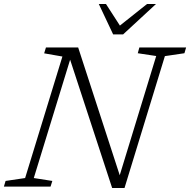

<svg xmlns="http://www.w3.org/2000/svg" viewBox="-44 -936 954 963"><path d="M565 -31 549 -32.5 739.5 -655 647 -669 655 -698H889.5L881 -669L783 -654.5L580.5 7H518.5L301 -657L313.5 -655.5L125.5 -43L218.5 -28.5L209.5 0H-24.5L-16 -28.5L82 -43L269 -652.5L177.5 -668.5L186.5 -698H348ZM738.5 -916 573.5 -763.5H523.5L451.5 -916H487.5L563 -799H546.5L693.5 -916Z"/></svg>

Font: Newsreader 9pt Light
Style: Italic
Weight: 300
Italic angle: -17°
Designer: Hugues Gentile
Foundry: Production Type
Version: Version 1.003